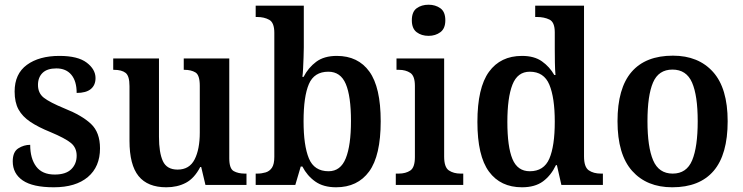

<svg xmlns="http://www.w3.org/2000/svg" viewBox="-20 -784 3151 814"><path d="M208 10Q119 10 76.5 -19Q34 -48 34 -100Q34 -140 57.5 -155Q81 -170 108 -170Q108 -112 133.5 -78Q159 -44 212 -44Q259 -44 282 -66.5Q305 -89 305 -124Q305 -158 280.5 -178Q256 -198 194 -224Q142 -245 108.5 -267.5Q75 -290 58.5 -320Q42 -350 42 -396Q42 -471 94 -509Q146 -547 232 -547Q310 -547 347.5 -518.5Q385 -490 385 -453Q385 -423 365 -406.5Q345 -390 305 -390Q305 -440 282.5 -467Q260 -494 219 -494Q180 -494 160.5 -475Q141 -456 141 -424Q141 -389 166 -369.5Q191 -350 254 -324Q327 -295 365.5 -259Q404 -223 404 -155Q404 -77 352.5 -33.5Q301 10 208 10Z M685 10Q606 10 567.5 -37.5Q529 -85 529 -187V-419Q529 -462 512.5 -475Q496 -488 463 -488H460V-536H654V-204Q654 -137 670.5 -101Q687 -65 733 -65Q783 -65 805 -108Q827 -151 827 -222V-420Q827 -466 808.5 -477Q790 -488 762 -488H759V-536H952V-113Q952 -69 971 -58.5Q990 -48 1018 -48H1025V0H851L833 -76H829Q804 -28 768 -9Q732 10 685 10Z M1405 10Q1351 10 1316.5 -14.5Q1282 -39 1262 -78H1255L1232 0H1064V-48H1071Q1089 -48 1106 -53Q1123 -58 1133 -73Q1143 -88 1143 -119V-645Q1143 -688 1121.5 -700Q1100 -712 1070 -712H1064V-760H1268V-583Q1268 -565 1267 -541Q1266 -517 1265 -494Q1264 -471 1262 -458H1267Q1287 -497 1320.5 -522Q1354 -547 1408 -547Q1498 -547 1546 -480.5Q1594 -414 1594 -270Q1594 -124 1545 -57Q1496 10 1405 10ZM1373 -58Q1424 -58 1446 -113Q1468 -168 1468 -271Q1468 -376 1446 -428Q1424 -480 1372 -480Q1312 -480 1289.5 -427.5Q1267 -375 1267 -270Q1267 -167 1289.5 -112.5Q1312 -58 1373 -58Z M1797 -632Q1767 -632 1746.5 -647.5Q1726 -663 1726 -698Q1726 -734 1746.5 -749Q1767 -764 1797 -764Q1826 -764 1847 -749Q1868 -734 1868 -698Q1868 -663 1847 -647.5Q1826 -632 1797 -632ZM1658 0V-48H1670Q1700 -48 1719.5 -61Q1739 -74 1739 -118V-420Q1739 -462 1719.5 -475Q1700 -488 1671 -488H1661V-536H1863V-120Q1863 -75 1883 -61.5Q1903 -48 1933 -48H1944V0Z M2193 10Q2102 10 2053 -56.5Q2004 -123 2004 -267Q2004 -412 2053 -479.5Q2102 -547 2193 -547Q2245 -547 2277.5 -524Q2310 -501 2330 -466H2335Q2333 -489 2332.5 -519Q2332 -549 2332 -576V-647Q2332 -690 2309.5 -701Q2287 -712 2256 -712H2249V-760H2456V-121Q2456 -76 2476 -62Q2496 -48 2528 -48H2536V0H2360L2341 -84H2337Q2316 -40 2282 -15Q2248 10 2193 10ZM2226 -58Q2286 -58 2309 -111.5Q2332 -165 2332 -268Q2332 -370 2309 -425Q2286 -480 2226 -480Q2174 -480 2152.5 -425Q2131 -370 2131 -267Q2131 -162 2152.5 -110Q2174 -58 2226 -58Z M2830 10Q2722 10 2660 -59.5Q2598 -129 2598 -270Q2598 -410 2657.5 -479Q2717 -548 2833 -548Q2941 -548 3003 -479Q3065 -410 3065 -270Q3065 -129 3005.5 -59.5Q2946 10 2830 10ZM2832 -48Q2891 -48 2914.5 -104.5Q2938 -161 2938 -270Q2938 -379 2914 -434Q2890 -489 2831 -489Q2772 -489 2748.5 -434Q2725 -379 2725 -270Q2725 -161 2749 -104.5Q2773 -48 2832 -48Z"/></svg>

Font: Noto Serif Sinhala SemiCondensed SemiBold
Style: Regular
Weight: 600
Width: 4
Designer: Jelle Bosma - Monotype Design Team
Foundry: Monotype Imaging Inc.
Version: Version 2.007; ttfautohint (v1.8.4.7-5d5b)